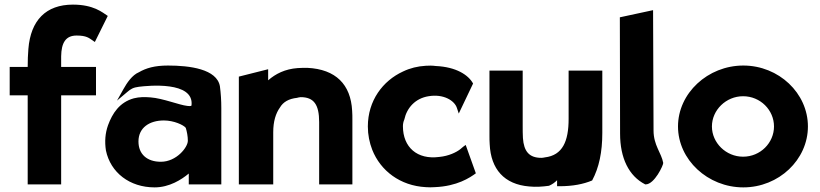

<svg xmlns="http://www.w3.org/2000/svg" viewBox="-20 -789 3553 832"><path d="M447 -720C424 -735 386 -769 296 -769C179 -769 113 -701 103 -577C101 -552 100 -528 100 -499H22V-376H100V10H245V-376H396V-499H245V-545C246 -603 264 -635 312 -635C355 -635 366 -624 381 -614L391 -607Z M582 -476C553 -464 530 -430 515 -403L487 -353L531 -390C546 -403 557 -410 582 -413C622 -418 821 -438 810 -333C810 -331 809 -328 792 -330C756 -334 686 -363 632 -367C606 -369 584 -369 560 -363C498 -346 467 -298 448 -246C436 -212 433 -176 439 -137C459 -41 542 23 650 23C714 23 767 -11 798 -37V10H939V-320C939 -354 937 -384 933 -415C920 -490 802 -505 708 -505C650 -505 613 -494 582 -476ZM677 -88C617 -88 580 -121 580 -176C580 -236 628 -267 690 -267C734 -267 776 -247 785 -235C790 -219 794 -198 794 -179C794 -151 745 -88 677 -88Z M1507 10V-270C1507 -283 1507 -296 1506 -309C1500 -423 1435 -489 1312 -495H1311C1298 -495 1284 -495 1270 -494C1215 -490 1174 -469 1142 -441V-489L1015 -457V10H1164V-216C1164 -263 1175 -298 1193 -323C1207 -347 1231 -361 1267 -365C1272 -366 1277 -368 1283 -368C1340 -368 1363 -336 1363 -260V10Z M1726 -242C1726 -252 1728 -262 1732 -271C1743 -322 1780 -363 1837 -372C1902 -383 1950 -353 1960 -321L1968 -297L2030 -427C2010 -464 1957 -499 1868 -503C1854 -505 1838 -505 1825 -504C1790 -502 1757 -494 1726 -479C1639 -439 1574 -353 1574 -241C1574 -205 1581 -171 1593 -140C1629 -49 1714 16 1825 22C1837 23 1852 23 1864 22C1961 18 2016 -19 2042 -38L1998 -161L1987 -153C1982 -149 1978 -145 1974 -142C1957 -129 1925 -113 1884 -109C1788 -96 1726 -151 1726 -242Z M2101 -483V-203C2101 -190 2101 -176 2102 -164C2107 -56 2165 10 2273 19C2301 22 2331 20 2359 16C2373 10 2384 2 2394 -8V18H2404C2462 18 2508 9 2546 -7C2576 -63 2590 -130 2590 -213V-483H2444V-274C2444 -177 2418 -116 2341 -107C2336 -106 2331 -105 2326 -105C2273 -105 2250 -133 2246 -191C2245 -208 2245 -225 2245 -243V-483Z M2776 10H2778C2816 10 2855 -74 2854 -83C2846 -127 2812 -159 2812 -224L2810 -745L2666 -714L2667 -210C2667 -104 2705 -26 2776 10Z M3065 -241C3065 -312 3126 -372 3200 -372C3275 -372 3334 -312 3334 -241C3334 -170 3275 -110 3200 -110C3126 -110 3065 -170 3065 -241ZM2918 -241C2918 -97 3047 23 3201 23C3355 23 3481 -97 3481 -241C3481 -385 3355 -505 3201 -505C3047 -505 2918 -385 2918 -241Z"/></svg>

Font: Bluebird
Style: SfBd
Weight: 700
Designer: Jasper
Foundry: Cannot Into Space Fonts
Version: Version 0.98